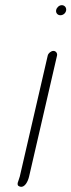

<svg xmlns="http://www.w3.org/2000/svg" viewBox="-20 -677 276 743"><path d="M164.7 -462 56.6 6C52.8 22.7 39.5 39.8 56.6 45C76.4 51.1 88.5 23.6 92.6 6L200.7 -462C202.8 -471.2 196 -480 186.8 -480C177.6 -480 166.8 -471.2 164.7 -462ZM197.4 -638.5C194.9 -627.5 202.5 -618 213.7 -618C224 -618 233.4 -625.3 235.7 -635.5C238.3 -646.8 230.4 -657 219.2 -657C209.2 -657 199.7 -648.4 197.4 -638.5Z"/></svg>

Font: HoneyBee
Style: LitIt
Weight: 300
Foundry: Cannot Into Space Fonts
Version: Version 0.89